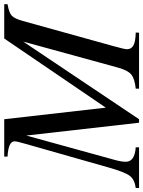

<svg xmlns="http://www.w3.org/2000/svg" viewBox="80 -792 693 930"><g transform="rotate(-90 427.0 -326.5)"><path d="M872 -653V-637Q831 -630 816.5 -616.5Q802 -603 791 -563L668 -120Q654 -70 654 -58Q654 -38 672 -27.5Q690 -17 735 -16L734 0H463V-16Q512 -21 532 -38Q552 -55 565 -102L691 -561L315 0H298L236 -546L118 -118Q109 -86 109 -64Q109 -21 179 -16V0H-18V-16Q22 -21 40.5 -44.5Q59 -68 82 -150L196 -551Q208 -592 208 -603Q208 -633 134 -637V-653H315L371 -161L706 -653Z"/></g></svg>

Font: STIX MathJax Main
Style: Italic
Weight: 400
Italic angle: -16.33°
Designer: MicroPress Inc., with final additions and corrections provided by Coen Hoffman, Elsevier (retired)
Version: Version 1.1.1